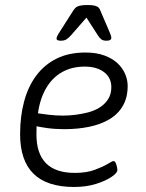

<svg xmlns="http://www.w3.org/2000/svg" viewBox="-20 -738 579 764"><path d="M275 6Q167 6 113.5 -46.5Q60 -99 60 -204Q60 -275 76 -334.5Q92 -394 124.5 -437.5Q157 -481 205.5 -505Q254 -529 320 -529Q364 -529 396 -517Q428 -505 448 -486Q468 -467 478 -443.5Q488 -420 488 -396Q488 -350 469 -317Q450 -284 415.5 -263.5Q381 -243 335 -233.5Q289 -224 236 -224Q199 -224 166.5 -228.5Q134 -233 111 -239L128 -261Q126 -248 125.5 -234Q125 -220 125 -203Q125 -127 163 -88.5Q201 -50 278 -50Q324 -50 356.5 -62Q389 -74 408 -85.5Q427 -97 431 -97Q437 -97 440 -90.5Q443 -84 445 -75.5Q447 -67 447 -61Q447 -50 423.5 -34Q400 -18 361.5 -6Q323 6 275 6ZM231 -278Q253 -278 278.5 -281Q304 -284 329.5 -290.5Q355 -297 376 -310Q397 -323 410 -343Q423 -363 423 -391Q423 -429 394 -451Q365 -473 317 -473Q266 -473 227 -451Q188 -429 163.5 -387Q139 -345 131 -287Q150 -284 177 -281Q204 -278 231 -278ZM222 -576Q214 -576 209.5 -578Q205 -580 205 -585Q205 -589 208.5 -596Q212 -603 220 -615L269 -692Q275 -702 281 -707.5Q287 -713 298 -715.5Q309 -718 328 -718Q347 -718 357 -715.5Q367 -713 372.5 -707.5Q378 -702 381 -692L414 -615Q418 -606 420.5 -599Q423 -592 423 -588Q423 -582 418.5 -579Q414 -576 404 -576Q390 -576 383 -581.5Q376 -587 369 -598L324 -668L263 -598Q253 -587 244.5 -581.5Q236 -576 222 -576Z"/></svg>

Font: Asap Light
Style: Italic
Weight: 300
Italic angle: -6°
Designer: Pablo Cosgaya
Foundry: Omnibus-Type
Version: Version 3.001